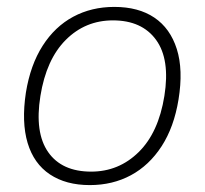

<svg xmlns="http://www.w3.org/2000/svg" viewBox="-20 -528 593 556"><path d="M240 8Q171 8 124.5 -23Q78 -54 60 -114Q42 -174 55 -260Q68 -340 103.5 -395.5Q139 -451 192 -479.5Q245 -508 311 -508Q381 -508 427 -477Q473 -446 492 -386Q511 -326 497 -240Q484 -160 448 -104.5Q412 -49 359 -20.5Q306 8 240 8ZM244 -31Q324 -31 381.5 -87.5Q439 -144 456 -250Q473 -356 432 -412.5Q391 -469 307 -469Q227 -469 170.5 -412.5Q114 -356 97 -250Q80 -144 119.5 -87.5Q159 -31 244 -31Z"/></svg>

Font: Mulish ExtraLight
Style: Italic
Weight: 200
Italic angle: -9°
Designer: Vernon Adams
Foundry: Vernon Adams
Version: Version 3.603